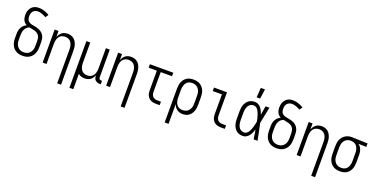

<svg xmlns="http://www.w3.org/2000/svg" viewBox="-25 -1689 5550 2841"><g transform="rotate(20 2750.0 -268.5)"><path d="M250 8Q223 8 196.5 2.5Q170 -3 147 -16.5Q124 -30 106 -50.5Q88 -71 77.5 -95.5Q67 -120 62.5 -146.5Q58 -173 58 -200V-269Q58 -295 63 -320.5Q68 -346 80.5 -369Q93 -392 112.5 -409.5Q132 -427 156 -438Q138 -447 123 -461.5Q108 -476 99.5 -494.5Q91 -513 87 -533.5Q83 -554 83 -574Q83 -596 87 -617.5Q91 -639 100 -659Q109 -679 123.5 -695.5Q138 -712 157 -723Q176 -734 197.5 -738.5Q219 -743 240 -743Q284 -743 326 -728.5Q368 -714 406 -692L375 -645Q360 -653 344.5 -660.5Q329 -668 312.5 -674Q296 -680 279 -684Q262 -688 245 -688Q224 -688 203 -680Q182 -672 168.5 -656Q155 -640 149.5 -618.5Q144 -597 144 -576Q144 -562 146.5 -548Q149 -534 155 -521Q161 -508 171.5 -498.5Q182 -489 195 -483Q208 -477 221.5 -474Q235 -471 249 -469H250Q276 -464 301 -458Q326 -452 349.5 -441Q373 -430 392.5 -412Q412 -394 423.5 -370.5Q435 -347 438.5 -321Q442 -295 442 -269V-200Q442 -173 437.5 -146.5Q433 -120 422.5 -95.5Q412 -71 394 -50.5Q376 -30 353 -16.5Q330 -3 303.5 2.5Q277 8 250 8ZM250 -47Q269 -47 288 -51.5Q307 -56 323 -66.5Q339 -77 350.5 -92.5Q362 -108 369 -125.5Q376 -143 378.5 -162Q381 -181 381 -200V-269Q381 -291 377.5 -313Q374 -335 362.5 -353.5Q351 -372 332.5 -384.5Q314 -397 292.5 -403.5Q271 -410 249.5 -413.5Q228 -417 207 -422H206Q184 -415 166 -398.5Q148 -382 137.5 -361Q127 -340 123 -316Q119 -292 119 -269V-200Q119 -181 121.5 -162Q124 -143 131 -125.5Q138 -108 149.5 -92.5Q161 -77 177 -66.5Q193 -56 212 -51.5Q231 -47 250 -47Z M873 215V-320Q873 -339 870.5 -357Q868 -375 862 -392.5Q856 -410 845.5 -426Q835 -442 820 -452.5Q805 -463 787 -468Q769 -473 750 -473Q731 -473 713 -468Q695 -463 680 -452.5Q665 -442 654.5 -426Q644 -410 638 -392.5Q632 -375 629.5 -357Q627 -339 627 -320V0H566V-520H627V-424Q635 -447 649 -467Q663 -487 682 -501.5Q701 -516 725 -522Q749 -528 773 -528Q797 -528 821.5 -521Q846 -514 865.5 -499Q885 -484 898.5 -462.5Q912 -441 920 -417.5Q928 -394 931 -369.5Q934 -345 934 -320V215Z M1066 215V-520H1127V-200Q1127 -181 1129.5 -163Q1132 -145 1138 -127.5Q1144 -110 1154.5 -94Q1165 -78 1180 -67.5Q1195 -57 1213 -52Q1231 -47 1250 -47Q1269 -47 1287 -52Q1305 -57 1320 -67.5Q1335 -78 1345.5 -94Q1356 -110 1362 -127.5Q1368 -145 1370.5 -163Q1373 -181 1373 -200V-520H1434V-84Q1434 -76 1436 -69Q1438 -62 1443 -57Q1448 -52 1455.5 -49.5Q1463 -47 1470 -47H1484V8H1470Q1451 8 1432.5 3Q1414 -2 1399.5 -15Q1385 -28 1379 -46.5Q1373 -65 1373 -84V-96Q1365 -73 1351 -53Q1337 -33 1318 -18.5Q1299 -4 1275 2Q1251 8 1227 8Q1200 8 1173.5 -0.5Q1147 -9 1127 -27V215Z M1873 215V-320Q1873 -339 1870.5 -357Q1868 -375 1862 -392.5Q1856 -410 1845.5 -426Q1835 -442 1820 -452.5Q1805 -463 1787 -468Q1769 -473 1750 -473Q1731 -473 1713 -468Q1695 -463 1680 -452.5Q1665 -442 1654.5 -426Q1644 -410 1638 -392.5Q1632 -375 1629.5 -357Q1627 -339 1627 -320V0H1566V-520H1627V-424Q1635 -447 1649 -467Q1663 -487 1682 -501.5Q1701 -516 1725 -522Q1749 -528 1773 -528Q1797 -528 1821.5 -521Q1846 -514 1865.5 -499Q1885 -484 1898.5 -462.5Q1912 -441 1920 -417.5Q1928 -394 1931 -369.5Q1934 -345 1934 -320V215Z M2350 0Q2329 0 2308.5 -3.5Q2288 -7 2269 -16Q2250 -25 2235.5 -40Q2221 -55 2211.5 -74Q2202 -93 2198.5 -113.5Q2195 -134 2195 -155V-465H2066V-520H2434V-465H2256V-155Q2256 -135 2261 -116Q2266 -97 2279 -82.5Q2292 -68 2311 -61.5Q2330 -55 2350 -55H2409V0Z M2566 215V-320Q2566 -346 2570 -372.5Q2574 -399 2584 -423.5Q2594 -448 2610.5 -468.5Q2627 -489 2649.5 -503Q2672 -517 2698 -522.5Q2724 -528 2751 -528Q2778 -528 2804.5 -522.5Q2831 -517 2854 -503.5Q2877 -490 2894.5 -469.5Q2912 -449 2923 -424.5Q2934 -400 2938 -373.5Q2942 -347 2942 -320V-200Q2942 -175 2938.5 -149.5Q2935 -124 2926.5 -100.5Q2918 -77 2903.5 -56Q2889 -35 2868.5 -20Q2848 -5 2823.5 1.5Q2799 8 2773 8Q2749 8 2725.5 2Q2702 -4 2682.5 -18.5Q2663 -33 2649 -53Q2635 -73 2627 -96V215ZM2751 -47Q2770 -47 2788.5 -51.5Q2807 -56 2823 -66.5Q2839 -77 2850.5 -92.5Q2862 -108 2869 -125.5Q2876 -143 2878.5 -162Q2881 -181 2881 -200V-320Q2881 -339 2878.5 -358Q2876 -377 2869 -394.5Q2862 -412 2850.5 -427.5Q2839 -443 2823 -453.5Q2807 -464 2788.5 -468.5Q2770 -473 2751 -473Q2732 -473 2714 -468.5Q2696 -464 2680.5 -453Q2665 -442 2654.5 -426.5Q2644 -411 2638 -393.5Q2632 -376 2629.5 -357.5Q2627 -339 2627 -320V-200Q2627 -181 2629.5 -162.5Q2632 -144 2638 -126.5Q2644 -109 2654.5 -93.5Q2665 -78 2680.5 -67Q2696 -56 2714 -51.5Q2732 -47 2751 -47Z M3374 0Q3354 0 3333 -3.5Q3312 -7 3293.5 -16Q3275 -25 3260 -40Q3245 -55 3236 -74Q3227 -93 3223.5 -113.5Q3220 -134 3220 -155V-465H3075V-520H3280V-155Q3280 -135 3285.5 -116Q3291 -97 3304 -82.5Q3317 -68 3336 -61.5Q3355 -55 3374 -55H3434V0Z M3721 8Q3695 8 3670 2Q3645 -4 3624.5 -19Q3604 -34 3589 -55Q3574 -76 3565.5 -100Q3557 -124 3553.5 -149.5Q3550 -175 3550 -200V-320Q3550 -345 3553.5 -370.5Q3557 -396 3565.5 -420Q3574 -444 3589 -465Q3604 -486 3624.5 -501Q3645 -516 3670 -522Q3695 -528 3721 -528Q3748 -528 3773 -514Q3798 -500 3815 -478Q3832 -456 3843.5 -431Q3855 -406 3864 -380Q3870 -415 3875.5 -450Q3881 -485 3887 -520H3948Q3934 -456 3922 -391.5Q3910 -327 3896 -263Q3911 -198 3923.5 -132Q3936 -66 3950 0H3889Q3883 -37 3877 -73.5Q3871 -110 3865 -146Q3856 -119 3844.5 -93Q3833 -67 3816 -44.5Q3799 -22 3774 -7Q3749 8 3721 8ZM3721 -47Q3743 -47 3761 -61.5Q3779 -76 3790.5 -95Q3802 -114 3810 -135Q3818 -156 3824 -177Q3830 -198 3835 -220Q3840 -242 3844 -264Q3840 -285 3835 -306Q3830 -327 3823.5 -348Q3817 -369 3809.5 -389Q3802 -409 3790.5 -427.5Q3779 -446 3760.5 -459.5Q3742 -473 3721 -473Q3703 -473 3686 -467.5Q3669 -462 3655.5 -450Q3642 -438 3633.5 -422.5Q3625 -407 3620 -390Q3615 -373 3613 -355.5Q3611 -338 3611 -320V-200Q3611 -182 3613 -164.5Q3615 -147 3620 -130Q3625 -113 3633.5 -97.5Q3642 -82 3655.5 -70Q3669 -58 3686 -52.5Q3703 -47 3721 -47ZM3717 -600 3728 -752H3794L3772 -600Z M4250 8Q4223 8 4196.5 2.5Q4170 -3 4147 -16.5Q4124 -30 4106 -50.5Q4088 -71 4077.5 -95.5Q4067 -120 4062.5 -146.5Q4058 -173 4058 -200V-269Q4058 -295 4063 -320.5Q4068 -346 4080.5 -369Q4093 -392 4112.5 -409.5Q4132 -427 4156 -438Q4138 -447 4123 -461.5Q4108 -476 4099.5 -494.5Q4091 -513 4087 -533.5Q4083 -554 4083 -574Q4083 -596 4087 -617.5Q4091 -639 4100 -659Q4109 -679 4123.5 -695.5Q4138 -712 4157 -723Q4176 -734 4197.5 -738.5Q4219 -743 4240 -743Q4284 -743 4326 -728.5Q4368 -714 4406 -692L4375 -645Q4360 -653 4344.5 -660.5Q4329 -668 4312.5 -674Q4296 -680 4279 -684Q4262 -688 4245 -688Q4224 -688 4203 -680Q4182 -672 4168.5 -656Q4155 -640 4149.5 -618.5Q4144 -597 4144 -576Q4144 -562 4146.5 -548Q4149 -534 4155 -521Q4161 -508 4171.5 -498.5Q4182 -489 4195 -483Q4208 -477 4221.5 -474Q4235 -471 4249 -469H4250Q4276 -464 4301 -458Q4326 -452 4349.5 -441Q4373 -430 4392.5 -412Q4412 -394 4423.5 -370.5Q4435 -347 4438.5 -321Q4442 -295 4442 -269V-200Q4442 -173 4437.5 -146.5Q4433 -120 4422.5 -95.5Q4412 -71 4394 -50.5Q4376 -30 4353 -16.5Q4330 -3 4303.5 2.5Q4277 8 4250 8ZM4250 -47Q4269 -47 4288 -51.5Q4307 -56 4323 -66.5Q4339 -77 4350.5 -92.5Q4362 -108 4369 -125.5Q4376 -143 4378.5 -162Q4381 -181 4381 -200V-269Q4381 -291 4377.5 -313Q4374 -335 4362.5 -353.5Q4351 -372 4332.5 -384.5Q4314 -397 4292.5 -403.5Q4271 -410 4249.5 -413.5Q4228 -417 4207 -422H4206Q4184 -415 4166 -398.5Q4148 -382 4137.5 -361Q4127 -340 4123 -316Q4119 -292 4119 -269V-200Q4119 -181 4121.5 -162Q4124 -143 4131 -125.5Q4138 -108 4149.5 -92.5Q4161 -77 4177 -66.5Q4193 -56 4212 -51.5Q4231 -47 4250 -47Z M4873 215V-320Q4873 -339 4870.5 -357Q4868 -375 4862 -392.5Q4856 -410 4845.5 -426Q4835 -442 4820 -452.5Q4805 -463 4787 -468Q4769 -473 4750 -473Q4731 -473 4713 -468Q4695 -463 4680 -452.5Q4665 -442 4654.5 -426Q4644 -410 4638 -392.5Q4632 -375 4629.5 -357Q4627 -339 4627 -320V0H4566V-520H4627V-424Q4635 -447 4649 -467Q4663 -487 4682 -501.5Q4701 -516 4725 -522Q4749 -528 4773 -528Q4797 -528 4821.5 -521Q4846 -514 4865.5 -499Q4885 -484 4898.5 -462.5Q4912 -441 4920 -417.5Q4928 -394 4931 -369.5Q4934 -345 4934 -320V215Z M5249 8Q5222 8 5195.5 2.5Q5169 -3 5146 -16.5Q5123 -30 5105.5 -50.5Q5088 -71 5077 -95.5Q5066 -120 5062 -146.5Q5058 -173 5058 -200V-320Q5058 -346 5062 -371.5Q5066 -397 5075.5 -420.5Q5085 -444 5101.5 -464.5Q5118 -485 5139.5 -499Q5161 -513 5186 -520.5Q5211 -528 5236 -528H5250L5493 -520V-465L5367 -469Q5385 -457 5398 -440Q5411 -423 5419 -403Q5427 -383 5430.5 -362Q5434 -341 5434 -320V-200Q5434 -174 5430 -147.5Q5426 -121 5416 -96.5Q5406 -72 5389.5 -51.5Q5373 -31 5350.5 -17Q5328 -3 5302 2.5Q5276 8 5249 8ZM5249 -47Q5268 -47 5286 -51.5Q5304 -56 5319.5 -67Q5335 -78 5345.5 -93.5Q5356 -109 5362 -126.5Q5368 -144 5370.5 -162.5Q5373 -181 5373 -200V-320Q5373 -338 5371 -355.5Q5369 -373 5363.5 -389.5Q5358 -406 5348.5 -421.5Q5339 -437 5325.5 -448Q5312 -459 5295 -465Q5278 -471 5261 -472L5250 -473H5241Q5223 -473 5205 -467Q5187 -461 5172.5 -450.5Q5158 -440 5147 -424.5Q5136 -409 5130 -392Q5124 -375 5121.5 -356.5Q5119 -338 5119 -320V-200Q5119 -181 5121.5 -162Q5124 -143 5131 -125.5Q5138 -108 5149.5 -92.5Q5161 -77 5177 -66.5Q5193 -56 5211.5 -51.5Q5230 -47 5249 -47Z"/></g></svg>

Font: Iosevka Custom Light
Style: Regular
Weight: 300
Monospace: yes
Designer: Belleve Invis
Foundry: Belleve Invis
Version: Version 27.3.5